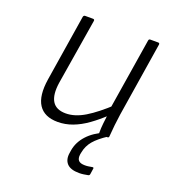

<svg xmlns="http://www.w3.org/2000/svg" viewBox="-126 -580 785 873"><g transform="rotate(20 266.5 -143.5)"><path d="M184 12Q119 12 91.5 -30Q64 -72 77 -155L128 -476Q130 -484 137 -484H175Q183 -484 182 -476L130 -158Q121 -98 139.5 -67.5Q158 -37 205 -37Q249 -37 297 -66Q345 -95 406 -152L397 -99Q360 -64 325 -39Q290 -14 255 -1Q220 12 184 12ZM386 0Q379 0 379 -7Q379 -29 381.5 -52Q384 -75 387 -99L388 -126L444 -476Q445 -484 452 -484H490Q498 -484 497 -476L440 -117Q436 -91 433 -62.5Q430 -34 428 -7Q428 0 420 0ZM355 197Q313 197 295.5 177.5Q278 158 284 124L286 111Q293 71 323 38Q353 5 405 -17L424 -5Q381 23 360 48Q339 73 333 105L331 115Q328 136 337 145.5Q346 155 368 155Q379 155 387 153.5Q395 152 402 151Q406 150 408 151.5Q410 153 409 157L405 184Q404 191 397 192Q387 194 376.5 195.5Q366 197 355 197Z"/></g></svg>

Font: Sofia Sans Light
Style: Italic
Weight: 300
Italic angle: -9°
Version: Version 4.100-B